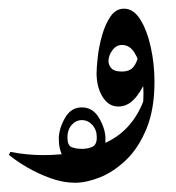

<svg xmlns="http://www.w3.org/2000/svg" viewBox="-45 -252 398 434"><path d="M304.2 -67.4Q304.2 -5.4 286.4 38.3Q268.6 82 240.5 109.1Q212.4 136.2 181.4 148.7Q150.4 161.1 124.5 161.1Q98.1 161.1 70.1 151.1Q42 141.1 16.8 126.5Q-8.3 111.8 -24.9 98.1L-21.5 91.3Q15.1 98.6 52.7 98.6Q135.3 98.6 196 69.6Q256.8 40.5 281.7 -30.3ZM274.4 5.9Q279.3 -13.2 279.3 -40.5Q279.3 -65.4 274.4 -90.8Q269.5 -116.2 258.8 -133.3Q248 -150.4 230.5 -150.4Q217.8 -150.4 209 -138.4Q200.2 -126.5 200.2 -113.8Q200.2 -105 206.8 -97.7Q213.4 -90.3 230 -90.3Q248 -90.3 256.3 -100.3Q264.6 -110.4 267.1 -125L285.2 -76.2Q280.8 -55.7 263.2 -33.4Q245.6 -11.2 222.7 -11.2Q200.2 -11.2 186.8 -33.2Q173.3 -55.2 173.3 -86.9Q173.3 -99.6 176 -123.5Q178.7 -147.5 185.8 -172.4Q192.9 -197.3 204.8 -214.8Q216.8 -232.4 235.4 -232.4Q256.8 -232.4 272.2 -207.8Q287.6 -183.1 295.9 -145Q304.2 -106.9 304.2 -67.4Q300.3 -43 292.5 -25.1Q284.7 -7.3 274.4 5.9ZM140.1 122.1Q108.9 122.1 98.4 104.2Q87.9 86.4 87.9 62Q87.9 39.6 101.6 15.1Q115.2 -9.3 140.1 -9.3Q165 -9.3 179.2 15.1Q193.4 39.6 193.4 62Q193.4 86.4 182.4 104.2Q171.4 122.1 140.1 122.1ZM140.1 84.5Q153.8 84.5 163.8 79.8Q173.8 75.2 173.8 58.6Q173.8 41.5 163.8 30.5Q153.8 19.5 140.1 19.5Q126.5 19.5 116.9 30.5Q107.4 41.5 107.4 58.6Q107.4 76.7 116.9 80.6Q126.5 84.5 140.1 84.5Z"/></svg>

Font: Lateef Medium
Style: Regular
Weight: 500
Designer: SIL International
Foundry: SIL International
Version: Version 4.200